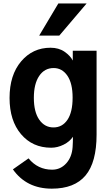

<svg xmlns="http://www.w3.org/2000/svg" viewBox="-20 -873 647 1127"><path d="M178.7 -298.8Q178.7 -215.8 210.4 -170.4Q242.2 -125 293.9 -125Q345.7 -125 376 -169.9Q406.2 -214.8 406.2 -299.8Q406.2 -383.8 375.5 -428.7Q344.7 -473.6 294.9 -473.6Q241.2 -473.6 210 -427.2Q178.7 -380.9 178.7 -298.8ZM36.1 -297.9Q36.1 -432.6 104 -512.7Q171.9 -592.8 276.4 -592.8Q325.2 -592.8 358.9 -569.3Q392.6 -545.9 407.2 -517.6V-575.2H546.9V-83Q546.9 80.1 481.9 157.2Q417 234.4 284.2 234.4Q135.7 234.4 55.7 121.1L147.5 56.6Q202.1 123 286.1 123Q335 123 368.7 85.9Q402.3 48.8 406.2 -9.8Q408.2 -41 408.2 -70.3Q389.6 -42 353.5 -23.9Q317.4 -5.9 280.3 -5.9Q170.9 -5.9 103.5 -85.4Q36.1 -165 36.1 -297.9ZM210 -664.1 322.3 -852.5H488.3L328.1 -664.1Z"/></svg>

Font: Gothic A1 ExtraBold
Style: Regular
Weight: 800
Designer: HanYang I&C Co.,Ltd.
Foundry: HanYang I&C Co.,Ltd.
Version: Version 2.50